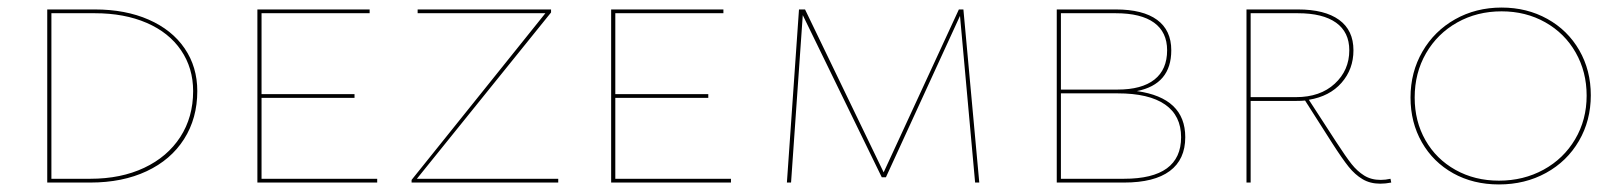

<svg xmlns="http://www.w3.org/2000/svg" viewBox="-20 -483 4283 508"><path d="M105 0V-458H231Q312 -458 373.5 -431Q435 -404 468.5 -355Q502 -306 502 -242Q502 -170 467 -115Q432 -60 368 -30Q304 0 219 0ZM231 -448H116V-10H219Q300 -10 361.5 -39Q423 -68 457 -120.5Q491 -173 491 -242Q491 -303 459 -350Q427 -397 368 -422.5Q309 -448 231 -448Z M978 -10V0H661V-458H958V-448H672V-234H918V-224H672V-10Z M1457 -10V0H1069V-7L1423 -448H1085V-458H1438V-450L1083 -10Z M1914 -10V0H1597V-458H1894V-448H1608V-234H1854V-224H1608V-10Z M2560 0 2520 -441 2324 -14H2313L2104 -443L2073 0H2062L2094 -458H2110L2318 -27L2517 -458H2529L2571 0Z M3116 -120Q3116 -61 3075 -30.5Q3034 0 2954 0H2776V-458H2932Q3004 -458 3041.5 -430.5Q3079 -403 3079 -350Q3079 -260 2988 -242Q3116 -224 3116 -120ZM2787 -448V-246H2937Q3001 -246 3034.5 -272.5Q3068 -299 3068 -350Q3068 -398 3033.5 -423Q2999 -448 2932 -448ZM3105 -120Q3105 -177 3062.5 -206.5Q3020 -236 2937 -236H2787V-10H2954Q3105 -10 3105 -120Z M3661 0Q3646 3 3632 3Q3605 3 3585 -9Q3565 -21 3548.5 -41.5Q3532 -62 3505 -104L3433 -217Q3425 -216 3409 -216H3289V0H3278V-458H3414Q3485 -458 3523 -430.5Q3561 -403 3561 -350Q3561 -300 3529.5 -264Q3498 -228 3443 -219L3515 -108Q3541 -68 3556 -49Q3571 -30 3589.5 -18.5Q3608 -7 3633 -7Q3646 -7 3659 -10ZM3409 -226Q3473 -226 3511.5 -261.5Q3550 -297 3550 -350Q3550 -398 3515 -423Q3480 -448 3414 -448H3289V-226Z M3712 -225Q3712 -292 3743.5 -346.5Q3775 -401 3830 -432Q3885 -463 3953 -463Q4020 -463 4074 -433Q4128 -403 4158.5 -350Q4189 -297 4189 -231Q4189 -164 4157.5 -110Q4126 -56 4070.5 -25.5Q4015 5 3946 5Q3878 5 3825 -24.5Q3772 -54 3742 -106.5Q3712 -159 3712 -225ZM4178 -230Q4178 -293 4149 -344Q4120 -395 4068.5 -424Q4017 -453 3953 -453Q3888 -453 3835.5 -423.5Q3783 -394 3753 -342Q3723 -290 3723 -225Q3723 -162 3751.5 -112Q3780 -62 3831 -33.5Q3882 -5 3946 -5Q4011 -5 4064 -34Q4117 -63 4147.5 -114.5Q4178 -166 4178 -230Z"/></svg>

Font: Ysabeau SC Hairline
Style: Regular
Weight: 100
Designer: Christian Thalmann (Catharsis Fonts)
Version: Version 0.003